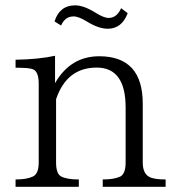

<svg xmlns="http://www.w3.org/2000/svg" viewBox="-20 -719 668 729"><path d="M39.1 -9.8V-37.6Q81.5 -37.6 105 -48.8Q127 -59.1 127 -102.1V-401.4Q127 -447.3 105 -456.1Q91.3 -461.9 39.1 -461.9V-492.2Q127.4 -493.7 189 -507.3V-403.3Q247.6 -505.4 356.9 -505.4Q522 -505.4 522 -325.2V-102.1Q522 -61.5 545.9 -47.9Q563 -37.6 608.9 -37.6V-9.8H370.1V-37.6Q413.6 -37.6 437 -48.8Q457 -59.6 457 -102.1V-311Q457 -462.4 347.2 -462.4Q233.4 -462.4 192.9 -342.3V-102.1Q192.9 -60.5 210.9 -49.8Q231.9 -37.6 279.3 -37.6V-9.8ZM187 -637.7Q206.5 -698.7 265.1 -698.7Q297.9 -698.7 342.3 -670.9Q374.5 -650.9 392.1 -650.9Q423.8 -650.9 439.9 -688L464.8 -668.9Q442.4 -609.9 389.2 -609.9Q354.5 -609.9 311 -636.7Q278.8 -656.7 259.3 -656.7Q227.1 -656.7 211.9 -622.1Z"/></svg>

Font: I.MingCP
Style: Regular
Weight: 400
Designer: I.Font Project
Version: Version 8.000; Sep 06, 2022